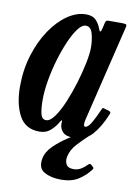

<svg xmlns="http://www.w3.org/2000/svg" viewBox="-86 -585 594 842"><g transform="rotate(10 211.5 -163.5)"><path d="M405 -114.5Q381 -57 350.5 -22.5Q320 12 266.5 12Q233 12 219.2 -3.2Q205.5 -18.5 205 -36Q204.5 -40 205 -42.2Q205.5 -44.5 205.5 -48.5Q205.5 -60.5 197.5 -47.5Q186.5 -26.5 166 -7.5Q145.5 11.5 115.5 11.5Q52.5 11.5 25 -39.8Q-2.5 -91 -2.5 -169.5Q-2.5 -243.5 17.8 -309Q38 -374.5 71.5 -424.2Q105 -474 146 -502.2Q187 -530.5 229 -530.5Q259.5 -530.5 274.5 -513.2Q289.5 -496 294.5 -480Q303 -454.5 309 -480L315 -506.5Q316.5 -513.5 319.5 -516.8Q322.5 -520 331 -520H391.5Q407 -520 409.5 -516.2Q412 -512.5 408.5 -500.5L306 -77Q303 -65 303 -56Q303 -44.5 309.5 -44.5Q321.5 -44.5 335.2 -67.2Q349 -90 366 -129Q369 -136 370.5 -138Q372 -140 380.5 -137L399.5 -131.5Q406.5 -129 407.5 -125.8Q408.5 -122.5 405 -114.5ZM274.5 -390Q274.5 -422.5 266.5 -452Q258.5 -481.5 236 -481.5Q219 -481.5 201 -457.5Q183 -433.5 166 -394.2Q149 -355 135.2 -308.2Q121.5 -261.5 113.5 -214.8Q105.5 -168 105.5 -130Q105.5 -91 111 -67Q116.5 -43 135.5 -43Q153.5 -43 173 -70.2Q192.5 -97.5 210.5 -140.5Q228.5 -183.5 243 -231.5Q257.5 -279.5 266 -322Q274.5 -364.5 274.5 -390ZM245 202.5Q200 202.5 170.2 185.5Q140.5 168.5 149 125Q154.5 95 182.2 67.8Q210 40.5 246.5 17.2Q283 -6 313.5 -24Q334 -36.5 340 -27Q346.5 -18.5 330.5 -4.5Q309 15 285 41.2Q261 67.5 254.5 98Q250.5 117 258.2 132.2Q266 147.5 291 147.5Q309.5 147.5 324.2 138.8Q339 130 349.5 118.5Q358.5 109 364.5 115L373.5 123Q377.5 126.5 377 129Q376.5 131.5 372.5 137Q351.5 164.5 321.5 183.5Q291.5 202.5 245 202.5Z"/></g></svg>

Font: Besley* Condensed Medium
Style: Italic
Weight: 500
Width: 3
Italic angle: -13°
Designer: Owen Earl
Foundry: indestructible type*
Version: Version 3.000; ttfautohint (v1.8.3)